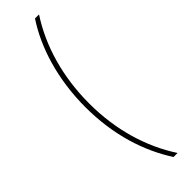

<svg xmlns="http://www.w3.org/2000/svg" viewBox="-336 -822 977 977"><g transform="rotate(-45 152.5 -333.5)"><path d="M212 165H241C152 29 101 -140 101 -331C101 -524 152 -696 241 -832H212C129 -707 74 -532 74 -331C74 -130 129 37 212 165Z"/></g></svg>

Font: Noto Sans Devanagari SemiCondensed Thin
Style: Regular
Weight: 100
Width: 4
Designer: Jelle Bosma - Monotype Design Team
Foundry: Monotype Imaging Inc.
Version: Version 2.004